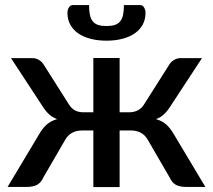

<svg xmlns="http://www.w3.org/2000/svg" viewBox="-20 -740 844 760"><path d="M793 0H719Q690.5 0 675.2 -9Q660 -18 651.5 -37.5L565 -186.5Q554.5 -205.5 537.5 -214.5Q520.5 -223.5 499 -223.5H453.5V0.5H349.5V-223.5H304.5Q282.5 -223.5 265.8 -214.5Q249 -205.5 238 -186.5L151.5 -37.5Q143 -18 127.8 -9Q112.5 0 84 0H10L136 -210.5Q149 -233 165.2 -247.2Q181.5 -261.5 206 -268.5Q187.5 -275.5 174.2 -287.5Q161 -299.5 149 -318.5L23.5 -510H108Q123 -510 135.5 -502Q148 -494 155 -481L252 -328Q262 -311.5 276 -303.5Q290 -295.5 311 -295.5H349.5V-510.5H453.5V-295.5H490.5Q532 -295.5 551 -328L648 -481Q655 -494 667.8 -502Q680.5 -510 695.5 -510H779.5L654 -318.5Q642 -299.5 629 -287.5Q616 -275.5 597.5 -268.5Q622 -261.5 638 -247.2Q654 -233 667 -210.5ZM401.5 -637Q421 -637 434.2 -641.2Q447.5 -645.5 455.5 -655.2Q463.5 -665 467 -680.8Q470.5 -696.5 470.5 -720H533.5Q545 -720 550.5 -710.2Q556 -700.5 556 -689Q556 -663.5 545.2 -643.2Q534.5 -623 514.5 -608.8Q494.5 -594.5 465.8 -586.8Q437 -579 401.5 -579Q366 -579 337.2 -586.8Q308.5 -594.5 288.5 -608.8Q268.5 -623 257.8 -643.2Q247 -663.5 247 -689Q247 -700.5 252.5 -710.2Q258 -720 269.5 -720H332.5Q332.5 -696.5 336 -680.8Q339.5 -665 347.5 -655.2Q355.5 -645.5 368.8 -641.2Q382 -637 401.5 -637Z"/></svg>

Font: Lato SemiBold
Style: Regular
Weight: 600
Designer: Lukasz Dziedzic with Adam Twardoch and Botio Nikoltchev
Foundry: tyPoland Lukasz Dziedzic
Version: Version 2.015; 2015-08-06; http://www.latofonts.com/